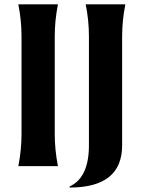

<svg xmlns="http://www.w3.org/2000/svg" viewBox="-20 -757 655 875"><path d="M370.6 -737.3H551.3Q536.6 -664.1 536.6 -590.8V-94.7Q536.6 97.7 297.4 97.7V92.8Q385.3 52.2 385.3 -94.7V-590.8Q385.3 -664.1 370.6 -737.3ZM63.5 0Q78.1 -73.2 78.1 -146.5V-590.8Q78.1 -664.1 63.5 -737.3H244.1Q229.5 -664.1 229.5 -590.8V-146.5Q229.5 -73.2 244.1 0Z"/></svg>

Font: Classica
Style: Bold
Weight: 700
Designer: Wojciech Kalinowski "wmk69" (wmk69@o2.pl)
Foundry: Wojciech Kalinowski "wmk69" (wmk69@o2.pl)
Version: Version 2.1.1; 2021-05-14